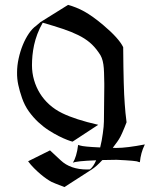

<svg xmlns="http://www.w3.org/2000/svg" viewBox="-20 -571 604 774"><path d="M481.4 -55.7Q470.7 -29.8 465.3 -19.8Q460 -9.8 452.9 0.2Q445.8 10.3 434.6 24.9L447.8 25.4Q470.7 25.4 499.5 21.7Q528.3 18.1 564 11.2L563 13.2Q547.4 44.9 543.9 83L536.1 81.1Q533.2 77.1 450.2 73.2L392.6 74.2Q380.9 86.9 369.9 96.7Q358.9 106.4 348.1 113.3L239.7 183.1Q193.8 165.5 187.5 162.1Q179.2 157.7 167.5 149.7Q155.8 141.6 143.1 130.9Q130.4 120.1 117.2 106.9Q104 93.8 93.3 79.1L181.6 35.2L224.6 75.2Q263.7 112.3 331.5 112.3L342.8 111.8Q356.4 101.1 367.7 75.2Q287.6 78.1 273.9 85Q280.8 74.2 286.4 55.9Q292 37.6 294.9 13.2L302.7 15.6Q317.9 20.5 383.8 23.4Q387.2 10.3 389.9 -4.4Q392.6 -19 394.5 -33.2Q396.5 -47.4 397.7 -60.1Q398.9 -72.8 398.9 -81.5Q400.4 -184.1 400.4 -220.2V-234.4Q399.9 -259.3 399.4 -278.1Q398.9 -296.9 396.7 -311.5Q394.5 -326.2 390.1 -337.6Q385.7 -349.1 377.4 -359.9Q361.3 -383.3 341.6 -399.9Q321.8 -416.5 294.9 -429.7Q268.1 -442.9 233.2 -454.6Q198.2 -466.3 152.3 -479.5Q139.2 -456.5 130.6 -433.8Q122.1 -411.1 117.4 -389.4Q112.8 -367.7 110.8 -347.2Q108.9 -326.7 108.9 -308.1Q108.9 -277.3 117.2 -248.5Q125.5 -219.7 140.9 -194.8Q156.2 -169.9 179 -149.4Q201.7 -128.9 231 -114.7Q283.7 -88.9 376 -67.9L272.5 0Q265.6 -1.5 251 -7.1Q236.3 -12.7 217.3 -22.2Q198.2 -31.7 176.5 -45.7Q154.8 -59.6 134.3 -78.6Q113.8 -97.7 96.4 -121.8Q79.1 -146 68.8 -175.8Q59.1 -203.6 53.7 -228.8Q48.3 -253.9 48.8 -279.3Q48.8 -306.6 55.2 -335.4Q61.5 -364.3 72 -389.9Q82.5 -415.5 96.4 -436Q110.4 -456.5 126 -467.3L143.1 -481.9L254.4 -551.3Q270.5 -546.9 286.6 -540.5Q302.7 -534.2 319.8 -524.7Q336.9 -515.1 355.7 -501.7Q374.5 -488.3 396.5 -469.7Q459 -417 476.6 -380.9Q477.1 -335 477.5 -300.3Q478 -265.6 478.8 -238.5Q479.5 -211.4 480.5 -190.4Q481.4 -169.4 482.9 -151.4Q484.4 -133.3 485.8 -116.2Q487.3 -99.1 490.2 -78.1Z"/></svg>

Font: MedievalSharp
Style: Regular
Weight: 500
Version: Version 1.0